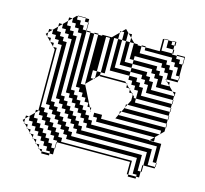

<svg xmlns="http://www.w3.org/2000/svg" viewBox="-86 -649 806 754"><g transform="rotate(15 317.0 -272.0)"><path d="M542 -536H538V-550H526V-552H542ZM190 -520H188V-536H174V-550H142V-552H174V-550H188V-536H190ZM366 -504V-522L352 -536H350V-504ZM590 -488H588V-500H558V-504H590ZM558 -376V-380L546 -392H542V-396L538 -400H542V-424H526V-440H510V-456H398V-440H494V-424H510V-408H526V-376ZM398 -360V-376H318V-504H292L318 -530V-536H324L318 -530V-504H334V-536H324L338 -550L352 -536H366V-522L384 -504H398V-500H414V-472H526V-456H542V-440H558V-408H588V-400H542V-396L546 -392H558V-380L578 -360H590V-344H588V-350L578 -360H510V-392H494V-408H478V-424H398V-440H382V-504H366V-424H398V-408H462V-392H478V-376H494V-344H588V-328H590V-312H588V-328H478V-360H462V-376H446V-392H398V-408H350V-504H334V-392H398V-376H430V-360H446V-344H462V-312H588V-296H590V-280H588V-296H446V-280H430V-284L436 -296H446V-280H588V-264H590V-248H588V-264H420L430 -284V-308L426 -312H414V-324L410 -328H398V-340L394 -344H286V-348L288 -350H388L394 -344H398V-340L410 -328H414V-324L426 -312H430V-308L438 -300L436 -296H446V-328H430V-344H414V-360ZM590 -216H588V-232H404L414 -252V-264H420L414 -252V-248H588V-232H590ZM388 -200 398 -220V-232H404L398 -220V-216H588V-200L574 -186V-184H572L574 -186V-200ZM238 -296V-500H222V-504H238V-500H254V-504H302V-360H286V-348L270 -332V-328H266L270 -332V-360H254V-328H266L238 -300L280 -216H286V-204L288 -200H334V-184H572L556 -168H558V-152H540L556 -168H318V-184H302V-200H286V-204L280 -216H270V-232H254V-248H238V-264H222V-280H206V-500H190V-504H206V-500H222V-296ZM590 -56H588V-72H574V-136H286V-152H270V-168H254V-184H238V-200H222V-216H206V-232H190V-248H174V-488H158V-504H142V-520H126V-536H124L138 -550H142V-536H158V-520H174V-504H188V-500H190V-264H206V-248H222V-232H238V-216H254V-200H270V-184H286V-168H302V-152H540L538 -150H588V-72H590ZM238 -88H526V-24H538V0H526V-8H510V-72H222V-88H206V-104H190V-120H174V-136H158V-152H142V-168H126V-184H110V-424H94V-440H78V-456H62V-472H60L78 -490V-504H92L78 -490V-472H94V-456H110V-440H126V-200H142V-184H158V-168H174V-152H190V-136H206V-120H222V-104H238ZM190 -40H188V-50H190ZM158 -56V-40H174V-24H188V0H174V-8H158V-24H142V-40H126V-56H110V-72H94V-88H78V-104H62V-120H58L78 -140V-152H88V-150L78 -140V-120H94V-104H110V-88H126V-72H142V-56ZM542 -504H538V-520H510V-550H494V-552H510V-550H526V-536H538V-520H542ZM190 -520V-504H188V-520ZM590 -472H588V-488H590ZM590 -408H588V-424H574V-456H558V-472H542V-488H430V-500H414V-504H430V-500H488V-550H494V-504H538V-500H558V-488H574V-472H588V-424H590ZM270 -360H286V-500H270ZM542 -40H538V-50H542V-104H254V-120H238V-136H222V-152H206V-168H190V-184H174V-200H158V-216H142V-456H126V-472H110V-488H94V-504H92L110 -522V-536H124L110 -522V-504H126V-488H142V-472H158V-232H174V-216H190V-200H206V-184H222V-168H238V-152H254V-136H270V-120H558V-56H588V-50H542ZM190 -24H188V-40H190ZM542 -24H538V-40H542ZM526 8H494V0H488V-50H190V-56H174V-72H158V-88H142V-104H126V-120H110V-136H94V-152H88V-400L80 -408H78V-410L64 -424H62V-426L48 -440H46V-442L38 -450L46 -458V-472H60L46 -458V-442L48 -440H62V-426L64 -424H78V-410L80 -408H94V-168H110V-152H126V-136H142V-120H158V-104H174V-88H190V-72H206V-56H494V0H526ZM138 0 130 -8H126V-12L114 -24H110V-28L98 -40H94V-44L82 -56H78V-60L66 -72H62V-76L50 -88H46V-92L38 -100L46 -108V-120H58L46 -108V-92L50 -88H62V-76L66 -72H78V-60L82 -56H94V-44L98 -40H110V-28L114 -24H126V-12L130 -8H142V0H174V8H142V0Z"/></g></svg>

Font: Rubik Broken Fax
Style: Regular
Weight: 400
Designer: Hubert and Fischer, NaN
Foundry: Hubert and Fischer, NaN
Version: Version 2.201